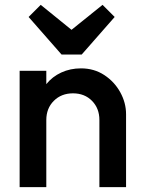

<svg xmlns="http://www.w3.org/2000/svg" viewBox="-20 -772 591 792"><path d="M61 0V-480H171V-425Q196 -456 233 -473Q270 -490 314 -490Q368 -490 410 -462.5Q452 -435 476 -391.5Q500 -348 500 -301V0H390V-277Q390 -325 359.5 -356Q329 -387 281 -387Q233 -387 202 -356Q171 -325 171 -277V0ZM403 -752 453 -702 317 -547H234L98 -702L148 -752L275 -649Z"/></svg>

Font: Outfit Medium
Style: Regular
Weight: 500
Designer: Rodrigo Fuenzalida
Foundry: fragTYPE
Version: Version 1.100; ttfautohint (v1.8.4.7-5d5b);gftools[0.9.27]